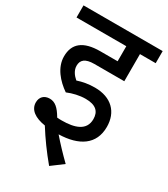

<svg xmlns="http://www.w3.org/2000/svg" viewBox="-192 -711 843 962"><g transform="rotate(30 229.0 -230.5)"><path d="M244 -222C303 -222 328 -197 328 -153C328 -87 268 -68 194 -68C187 -68 178 -68 167 -69C141 -114 118 -133 88 -133C56 -133 36 -113 36 -82C36 -39 74 -13 133 -4C168 52 208 107 253 161L320 111C282 74 247 37 215 0C331 -3 406 -51 406 -153C406 -238 352 -294 256 -294C219 -294 187 -288 157 -278C137 -295 121 -317 121 -343C121 -376 141 -395 194 -395H367V-552H458V-622H0V-552H288V-465H188C89 -465 43 -426 43 -352C43 -288 90 -235 141 -200C172 -213 209 -222 244 -222Z"/></g></svg>

Font: Noto Sans Devanagari SemiCondensed
Style: Regular
Weight: 400
Width: 4
Designer: Jelle Bosma - Monotype Design Team
Foundry: Monotype Imaging Inc.
Version: Version 2.004